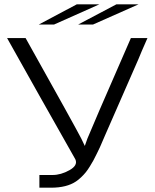

<svg xmlns="http://www.w3.org/2000/svg" viewBox="-20 -872 721 892"><path d="M160 -758 337 -852H442L231 -758ZM343 -758 521 -852H624L412 -758ZM13 -695H99L278 -374L332 -276Q363 -220 374 -194Q376 -200 380 -211Q384 -222 386 -228L443 -362L588 -695H665Q634 -625 623 -597L468 -243Q466 -239 457 -217.5Q448 -196 444 -187.5Q440 -179 430 -158.5Q420 -138 414 -127Q408 -116 397.5 -99Q387 -82 378 -71Q369 -60 357 -48.5Q345 -37 333 -29Q290 0 217 0H163V-59H224Q263 -59 303 -81.5Q343 -104 330 -132Q156 -439 13 -695Z"/></svg>

Font: Coval
Style: ExtraLight
Weight: 250
Foundry: Context Ltd
Version: Version 001.000